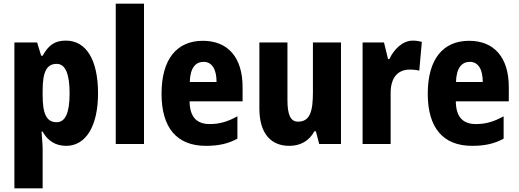

<svg xmlns="http://www.w3.org/2000/svg" viewBox="-20 -780 2810 1040"><path d="M337 -560C279 -560 244 -538 211 -478H203L181 -550H58V240H211V30C211 4 208 -28 205 -67H211C238 -18 280 10 339 10C443 10 511 -94 511 -274C511 -456 447 -560 337 -560ZM287 -434C333 -434 357 -383 357 -274C357 -169 334 -118 287 -118C231 -118 211 -165 211 -264V-289C211 -390 232 -434 287 -434Z M760 0V-760H607V0Z M1079 -559C937 -559 855 -459 855 -272C855 -89 937 10 1095 10C1165 10 1217 -2 1266 -29V-150C1213 -121 1170 -108 1116 -108C1043 -108 1008 -149 1007 -231H1294V-309C1294 -468 1215 -559 1079 -559ZM1083 -445C1128 -445 1153 -405 1153 -336H1008C1010 -413 1040 -445 1083 -445Z M1827 -550H1675V-282C1675 -180 1661 -121 1594 -121C1553 -121 1537 -160 1537 -237V-550H1385V-192C1385 -60 1445 10 1547 10C1607 10 1654 -16 1683 -69H1691L1709 0H1827Z M2216 -560C2159 -560 2113 -511 2089 -460H2082L2060 -550H1944V0H2096V-277C2096 -363 2138 -403 2199 -403C2222 -403 2238 -401 2251 -397L2265 -553C2248 -558 2231 -560 2216 -560Z M2521 -559C2379 -559 2297 -459 2297 -272C2297 -89 2379 10 2537 10C2607 10 2659 -2 2708 -29V-150C2655 -121 2612 -108 2558 -108C2485 -108 2450 -149 2449 -231H2736V-309C2736 -468 2657 -559 2521 -559ZM2525 -445C2570 -445 2595 -405 2595 -336H2450C2452 -413 2482 -445 2525 -445Z"/></svg>

Font: Noto Sans Khmer UI Condensed ExtraBold
Style: Regular
Weight: 800
Width: 3
Designer: Danh Hong and the Monotype Design Team
Foundry: Monotype Imaging Inc.
Version: Version 2.002